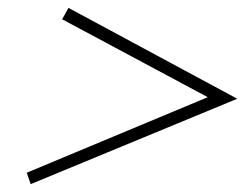

<svg xmlns="http://www.w3.org/2000/svg" viewBox="-20 -623 635 488"><path d="M48 -184 508 -376 138 -574 154 -603 583 -372 58 -155Z"/></svg>

Font: Playfair Display SC
Style: Bold Italic
Weight: 700
Italic angle: -14°
Designer: Claus Eggers Sørensen
Foundry: Claus Eggers Sørensen
Version: Version 1.200; ttfautohint (v1.6)